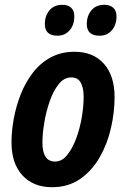

<svg xmlns="http://www.w3.org/2000/svg" viewBox="-20 -771 526 801"><path d="M197 10Q119 10 73.5 -39.5Q28 -89 28 -177Q28 -224 37.5 -276Q47 -328 66.5 -377.5Q86 -427 117 -467.5Q148 -508 191.5 -531.5Q235 -555 291 -555Q369 -555 413.5 -505Q458 -455 458 -366Q458 -303 443 -237Q428 -171 396 -115Q364 -59 314.5 -24.5Q265 10 197 10ZM210 -97Q238 -97 260 -124Q282 -151 297.5 -192.5Q313 -234 321 -280.5Q329 -327 329 -367Q329 -404 317 -426Q305 -448 277 -448Q247 -448 224.5 -419.5Q202 -391 187 -347.5Q172 -304 164.5 -258Q157 -212 157 -176Q157 -97 210 -97ZM395 -622Q342 -622 342 -671Q342 -704 361 -727.5Q380 -751 416 -751Q438 -751 452 -739Q466 -727 466 -703Q466 -667 446.5 -644.5Q427 -622 395 -622ZM220 -622Q167 -622 167 -671Q167 -704 186 -727.5Q205 -751 241 -751Q263 -751 276.5 -739Q290 -727 290 -703Q290 -667 270.5 -644.5Q251 -622 220 -622Z"/></svg>

Font: Noto Sans Condensed
Style: Bold Italic
Weight: 700
Width: 3
Italic angle: -12°
Designer: Monotype Design Team
Foundry: Monotype Imaging Inc.
Version: Version 2.013; ttfautohint (v1.8.4.7-5d5b)